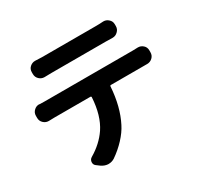

<svg xmlns="http://www.w3.org/2000/svg" viewBox="-166 -974 1287 1234"><g transform="rotate(-30 477.5 -356.5)"><path d="M681.6 -641.6H280.3Q258.8 -641.6 231.4 -640.6Q230.5 -640.6 228.5 -640.6Q207 -640.6 190.4 -656.2Q173.8 -671.9 173.8 -695.3V-709Q173.8 -732.4 190.4 -747.1Q207 -761.7 227.5 -761.7Q229.5 -761.7 231.4 -761.7Q255.9 -759.8 279.3 -759.8H681.6Q707 -759.8 732.4 -761.7Q734.4 -761.7 736.3 -761.7Q756.8 -761.7 772.5 -747.1Q790 -732.4 790 -709V-695.3Q790 -671.9 772.5 -656.2Q756.8 -640.6 734.4 -640.6Q733.4 -640.6 732.4 -640.6Q704.1 -641.6 681.6 -641.6ZM152.3 -504.9H807.6Q821.3 -504.9 840.8 -505.9Q842.8 -505.9 844.7 -505.9Q865.2 -505.9 881.8 -491.2Q898.4 -476.6 898.4 -453.1V-438.5Q898.4 -415 881.8 -399.4Q865.2 -383.8 842.8 -383.8Q841.8 -383.8 840.8 -383.8Q823.2 -383.8 807.6 -383.8H574.2Q566.4 -383.8 566.4 -377Q556.6 -231.4 502.9 -127Q481.4 -84 441.4 -41Q401.4 2 351.6 36.1Q331.1 48.8 307.6 48.8Q305.7 48.8 302.7 48.8Q277.3 46.9 254.9 31.2L231.4 13.7Q217.8 3.9 217.8 -12.7Q217.8 -34.2 236.3 -44.9Q317.4 -92.8 365.2 -163.1Q419.9 -245.1 427.7 -377Q427.7 -383.8 419.9 -383.8H152.3Q136.7 -383.8 114.3 -382.8Q113.3 -382.8 111.3 -382.8Q89.8 -382.8 73.2 -398.4Q56.6 -414.1 56.6 -437.5V-453.1Q56.6 -476.6 74.2 -492.2Q89.8 -506.8 110.4 -506.8Q112.3 -506.8 114.3 -505.9Q135.7 -504.9 152.3 -504.9Z"/></g></svg>

Font: Gen Jyuu Gothic P Bold
Style: Bold
Weight: 700
Designer: [Source Han Sans]
Ryoko NISHIZUKA  (kana & ideographs); Paul D. Hunt (Latin, Greek & Cyrillic); Wenlong ZHANG  (bopomofo
Version: Version 1.002.20150607